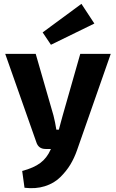

<svg xmlns="http://www.w3.org/2000/svg" viewBox="-20 -772 602 995"><path d="M244 -540 201 -604 402 -752 469 -650ZM554 -493 379 7Q365 47 344.5 81Q324 115 292 146.5Q260 178 212.5 193Q165 208 107 201L95 114Q155 98 189 72.5Q223 47 242 4L244 0H216Q179 0 168 -36L7 -493H165L257 -174Q266 -139 272 -100H285Q288 -112 295 -137.5Q302 -163 305 -174L396 -493Z"/></svg>

Font: Exo 2.0
Style: Bold
Weight: 700
Designer: Natanael Gama
Version: Version 1.001;PS 001.001;hotconv 1.0.70;makeotf.lib2.5.58329